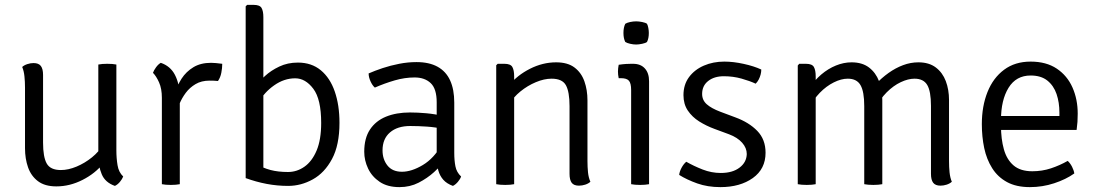

<svg xmlns="http://www.w3.org/2000/svg" viewBox="-20 -755 4495 787"><path d="M457 -138.5Q457 -106.5 461.8 -77.8Q466.5 -49 485 -31.5Q481 -21 471.8 -9.8Q462.5 1.5 451 7Q411 -7 397 -40.8Q383 -74.5 383 -114.5V-490.5Q390.5 -492 399.8 -492.8Q409 -493.5 419.5 -493.5Q430.5 -493.5 440 -492.8Q449.5 -492 457 -490.5ZM82.5 -396Q82.5 -420 80.2 -442Q78 -464 71 -480.5Q79 -488 92 -492.2Q105 -496.5 117.5 -496.5Q138.5 -496.5 147.5 -484.5Q156.5 -472.5 156.5 -448V-170.5Q156.5 -111.5 171.5 -84.8Q186.5 -58 229.5 -58Q260 -58 294 -72.2Q328 -86.5 357.2 -110.2Q386.5 -134 403 -163V-85Q370.5 -44 318.2 -17.5Q266 9 211 9Q164 9 135.8 -12.2Q107.5 -33.5 95 -69Q82.5 -104.5 82.5 -147.5Z M891 -493.5Q891 -476 887.2 -456.8Q883.5 -437.5 873.5 -423Q865 -424 856.2 -424.2Q847.5 -424.5 839 -424.5Q805.5 -424.5 781.5 -410.2Q757.5 -396 741.5 -374.5Q725.5 -353 715.8 -329.5Q706 -306 701.5 -287L688 -303.5Q688 -335.5 696.8 -369.5Q705.5 -403.5 724.2 -432.5Q743 -461.5 772.8 -479.5Q802.5 -497.5 845 -497.5Q853 -497.5 864.8 -496.5Q876.5 -495.5 891 -493.5ZM607 -456.5Q610.5 -466.5 619.5 -479Q628.5 -491.5 639 -497.5Q678.5 -484 697 -448.2Q715.5 -412.5 717 -361.5V0Q710 1.5 700.5 2.2Q691 3 680.5 3Q669.5 3 660 2.2Q650.5 1.5 643.5 0V-354Q643.5 -391.5 632 -417.2Q620.5 -443 607 -456.5Z M1059.5 -25H987V-729L993 -735H1020Q1045 -735 1052.2 -722.2Q1059.5 -709.5 1059.5 -684.5ZM1371.5 -251.5Q1371.5 -160.5 1341 -103.5Q1310.5 -46.5 1262.2 -19.8Q1214 7 1161 7Q1116.5 7 1073 -1.2Q1029.5 -9.5 987 -25L1025 -85Q1057.5 -66.5 1088.8 -58.2Q1120 -50 1160.5 -50Q1197 -50 1228 -71.8Q1259 -93.5 1277.8 -138Q1296.5 -182.5 1296.5 -251Q1296.5 -348.5 1264.2 -391.2Q1232 -434 1190 -434Q1144.5 -434 1103.8 -405.2Q1063 -376.5 1041 -336L1029.5 -402Q1042 -421 1066.2 -443.5Q1090.5 -466 1124.8 -482.2Q1159 -498.5 1201 -498.5Q1257 -498.5 1295 -467Q1333 -435.5 1352.2 -379.8Q1371.5 -324 1371.5 -251.5Z M1473 -133Q1473 -188.5 1496.5 -224Q1520 -259.5 1562.2 -276.8Q1604.5 -294 1660.5 -294Q1691.5 -294 1727.5 -290.8Q1763.5 -287.5 1795.5 -279.5V-226.5Q1766 -233.5 1730.5 -236Q1695 -238.5 1661.5 -238.5Q1609 -238.5 1578.5 -212.2Q1548 -186 1548 -138.5Q1548 -102 1568.2 -76.5Q1588.5 -51 1627.5 -51Q1667 -51 1713 -78.5Q1759 -106 1790.5 -162L1803 -94.5Q1786 -74 1758.8 -49.2Q1731.5 -24.5 1696 -6.2Q1660.5 12 1617.5 12Q1568.5 12 1536.5 -9.5Q1504.5 -31 1488.8 -64.2Q1473 -97.5 1473 -133ZM1870 -31.5Q1866.5 -21 1857 -9.8Q1847.5 1.5 1836.5 7Q1811.5 -2 1797.2 -18Q1783 -34 1776.8 -55.8Q1770.5 -77.5 1770 -103.5V-335.5Q1770 -391 1745.5 -414.2Q1721 -437.5 1679.5 -437.5Q1639 -437.5 1597.8 -425.5Q1556.5 -413.5 1516.5 -396Q1506.5 -404.5 1498.8 -421.5Q1491 -438.5 1491 -454Q1516 -465 1548.2 -475.8Q1580.5 -486.5 1616.2 -493.5Q1652 -500.5 1687 -500.5Q1739 -500.5 1773.5 -481.5Q1808 -462.5 1825 -425.5Q1842 -388.5 1842 -334.5V-128.5Q1842 -97 1846.8 -73Q1851.5 -49 1870 -31.5Z M2047.5 -493.5Q2073 -493.5 2080.2 -480.2Q2087.5 -467 2087.5 -442V0Q2080.5 1.5 2071 2.2Q2061.5 3 2051 3Q2040 3 2030.5 2.2Q2021 1.5 2014 0V-487.5L2020 -493.5ZM2388 -95Q2388 -70.5 2390.2 -48.5Q2392.5 -26.5 2400 -10Q2392 -2.5 2379 1.8Q2366 6 2353 6Q2332 6 2323.2 -6Q2314.5 -18 2314.5 -42.5V-320Q2314.5 -379 2299.5 -405.8Q2284.5 -432.5 2241 -432.5Q2210.5 -432.5 2176.5 -418.2Q2142.5 -404 2113.2 -380.2Q2084 -356.5 2067.5 -327.5V-406Q2100 -446.5 2152.2 -473Q2204.5 -499.5 2259.5 -499.5Q2307 -499.5 2335 -478.2Q2363 -457 2375.5 -421.5Q2388 -386 2388 -343.5Z M2640.5 0Q2633 1.5 2623.8 2.2Q2614.5 3 2604 3Q2593 3 2583.5 2.2Q2574 1.5 2567 0V-386Q2567 -413.5 2558 -424Q2549 -434.5 2525.5 -434.5H2516Q2513 -448.5 2513 -462Q2513 -469 2513.8 -475.2Q2514.5 -481.5 2516 -489.5Q2533 -492 2545.8 -492.8Q2558.5 -493.5 2566.5 -493.5H2575Q2606 -493.5 2623.2 -474.5Q2640.5 -455.5 2640.5 -422ZM2535.5 -620Q2535.5 -642.5 2543 -657.5Q2550 -662 2563 -664.8Q2576 -667.5 2587.5 -667.5Q2598 -667.5 2612 -664.8Q2626 -662 2632 -657.5Q2635.5 -651 2637.5 -640.2Q2639.5 -629.5 2639.5 -620Q2639.5 -597.5 2632 -583Q2626.5 -578.5 2612.2 -575.5Q2598 -572.5 2587.5 -572.5Q2576 -572.5 2563 -575.5Q2550 -578.5 2543 -583Q2535.5 -597.5 2535.5 -620Z M2764 -38Q2765 -51 2773.5 -67Q2782 -83 2793 -92Q2823.5 -74.5 2860 -60.2Q2896.5 -46 2934.5 -46Q2982.5 -46 3011.2 -67.8Q3040 -89.5 3041 -123.5Q3041 -148.5 3022 -170Q3003 -191.5 2968.5 -204.5L2909 -226.5Q2875 -239 2846 -257.2Q2817 -275.5 2799.2 -302Q2781.5 -328.5 2781.5 -365Q2781.5 -408 2804.2 -438.8Q2827 -469.5 2865 -486Q2903 -502.5 2949 -502.5Q2986 -502.5 3028.2 -493.2Q3070.5 -484 3100.5 -470Q3100.5 -460 3097.8 -449.5Q3095 -439 3090 -429.2Q3085 -419.5 3077.5 -412Q3054 -423 3019.5 -432.8Q2985 -442.5 2947 -442.5Q2907.5 -442.5 2882.8 -423Q2858 -403.5 2858 -370Q2858 -344.5 2876.8 -327.8Q2895.5 -311 2932.5 -297L2994 -274Q3050 -253.5 3084 -218.5Q3118 -183.5 3118 -129Q3118 -62.5 3065.8 -25.2Q3013.5 12 2933 12Q2880.5 12 2837.8 -3.2Q2795 -18.5 2764 -38Z M3283.5 -493.5Q3309 -493.5 3316.2 -480.2Q3323.5 -467 3323.5 -442V0Q3316.5 1.5 3307 2.2Q3297.5 3 3287 3Q3276 3 3266.5 2.2Q3257 1.5 3250 0V-486.5L3256 -493.5ZM3522.5 -320Q3522.5 -379.5 3507.2 -406Q3492 -432.5 3455 -432.5Q3428 -432.5 3397.5 -417.2Q3367 -402 3340.2 -374.5Q3313.5 -347 3297 -310.5V-392.5Q3318 -425.5 3346.2 -449.5Q3374.5 -473.5 3406.5 -486.5Q3438.5 -499.5 3470.5 -499.5Q3514 -499.5 3541.8 -478.5Q3569.5 -457.5 3583 -422.5Q3596.5 -387.5 3596.5 -345.5V0Q3589 1.5 3579.5 2.2Q3570 3 3560 3Q3549 3 3539.5 2.2Q3530 1.5 3522.5 0ZM3796 -321Q3796 -380.5 3780.8 -406.5Q3765.5 -432.5 3728.5 -432.5Q3702.5 -432.5 3672.2 -418.2Q3642 -404 3614.5 -376.5Q3587 -349 3568 -310V-408.5Q3593.5 -435.5 3622.2 -456Q3651 -476.5 3681.8 -488Q3712.5 -499.5 3744.5 -499.5Q3788 -499.5 3815.8 -478.5Q3843.5 -457.5 3856.8 -422.5Q3870 -387.5 3870 -345V-95Q3870 -70.5 3872.2 -48.5Q3874.5 -26.5 3881.5 -10Q3873.5 -2.5 3860.5 1.8Q3847.5 6 3835 6Q3814 6 3805 -6Q3796 -18 3796 -42.5Z M4049.5 -222.5V-279.5H4322.5V-293.5Q4322.5 -335 4310.8 -369.5Q4299 -404 4273 -424.8Q4247 -445.5 4204.5 -445.5Q4145 -445.5 4114 -395.2Q4083 -345 4083 -263V-239.5Q4083 -185.5 4094.8 -143.2Q4106.5 -101 4134.5 -77Q4162.5 -53 4211.5 -53Q4251.5 -53 4287.8 -65Q4324 -77 4356.5 -95.5Q4367 -86 4374.5 -71Q4382 -56 4383.5 -44Q4349 -19.5 4301 -3.8Q4253 12 4201.5 12Q4145.5 12 4107.5 -8.8Q4069.5 -29.5 4046.8 -65.8Q4024 -102 4014.2 -148.2Q4004.5 -194.5 4004.5 -246Q4004.5 -320 4027.8 -378Q4051 -436 4095.8 -469.2Q4140.5 -502.5 4204.5 -502.5Q4268.5 -502.5 4311.5 -473.8Q4354.5 -445 4376 -396.5Q4397.5 -348 4397.5 -289Q4397.5 -270 4396.5 -255.5Q4395.5 -241 4393 -222.5Z"/></svg>

Font: Signika
Style: Regular
Weight: 300
Designer: Anna Giedry
Foundry: Anna Giedry
Version: Version 2.000